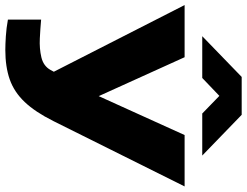

<svg xmlns="http://www.w3.org/2000/svg" viewBox="-128 -648 951 740"><g transform="rotate(90 348.0 -278.5)"><path d="M171 177Q150 177 118.5 175Q87 173 54 167V39Q87 42 126.5 44Q166 46 199.5 38Q233 30 248 3L255 -10L-2 -514H199L349 -183L499 -514H697L445 -8Q410 62 371.5 102.5Q333 143 284.5 160Q236 177 171 177ZM118 -582 275 -734H421L578 -582H416L348 -648L279 -582Z"/></g></svg>

Font: Special Gothic Extended Bold
Style: Regular
Weight: 700
Width: 7
Designer: Alistair McCready
Foundry: Monolith
Version: Version 1.000; ttfautohint (v1.8.4.7-5d5b)